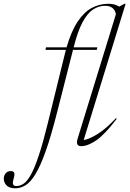

<svg xmlns="http://www.w3.org/2000/svg" viewBox="-173 -762 684 1014"><path d="M129 -170.5Q97 -44.5 69 34.5Q41 113.5 14.8 156.8Q-11.5 200 -37.8 216.2Q-64 232.5 -92.5 232.5Q-123 232.5 -138 217.5Q-153 202.5 -153 182Q-153 165.5 -143.2 153.5Q-133.5 141.5 -116 141.5Q-101.5 141.5 -98 150.8Q-94.5 160 -101 182Q-107.5 204 -103.5 212.2Q-99.5 220.5 -87 220.5Q-66.5 220.5 -47.5 207.5Q-28.5 194.5 -9 159Q10.5 123.5 32.5 57.2Q54.5 -9 80.5 -115.5L169.5 -477.5Q172 -488.5 175 -498.5H67L70 -512H178.5Q204 -599 238 -649.2Q272 -699.5 312.8 -720.8Q353.5 -742 399.5 -742Q416 -742 429.5 -738.8Q443 -735.5 456.5 -727L484 -742H490.5L269 -22.5Q296.5 -26 341.2 -53.5Q386 -81 439.5 -138L443.5 -134.5Q380 -51 335 -20.5Q290 10 255.5 10Q241.5 10 236 1Q230.5 -8 237 -30L439 -686.5Q436.5 -706.5 421.8 -719Q407 -731.5 383 -731.5Q348 -731.5 318 -711.5Q288 -691.5 262.5 -643.8Q237 -596 216 -512H341L338 -498.5H212.5Z"/></svg>

Font: Newsreader Display ExtraLight
Style: Italic
Weight: 275
Italic angle: -17°
Designer: Hugues Gentile
Foundry: Production Type
Version: Version 1.001